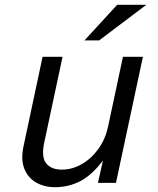

<svg xmlns="http://www.w3.org/2000/svg" viewBox="-20 -760 658 798"><path d="M574 -524 462 0H387L408 -93Q362 -32 313.5 -7Q265 18 209 18Q164 18 130 -1.5Q96 -21 81 -59Q66 -97 78 -153L157 -524H240L164 -168Q151 -107 172 -81Q193 -55 237 -55Q281 -55 321 -78.5Q361 -102 389.5 -142Q418 -182 429 -233L491 -524ZM331 -592 467 -740H588L392 -592Z"/></svg>

Font: Fragment Mono SC
Style: Italic
Weight: 400
Italic angle: -12°
Monospace: yes
Designer: Wei Huang based on Nimbus Sans by URW Studio, based on Helvetica by Max Miedinger.
Foundry: Wei Huang
Version: Version 1.012; ttfautohint (v1.8.4.7-5d5b)